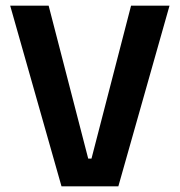

<svg xmlns="http://www.w3.org/2000/svg" viewBox="-20 -659 636 679"><path d="M398.5 0H197.5L16 -639H152L292 -98H303.5L443.5 -639H579.5Z"/></svg>

Font: Anek Devanagari SemiBold
Style: Regular
Weight: 600
Designer: Kailash Malviya (Devanagari) & Yesha Goshar (Latin)
Foundry: Ek Type
Version: Version 1.003